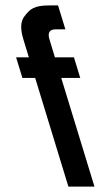

<svg xmlns="http://www.w3.org/2000/svg" viewBox="-20 -687 407 707"><path d="M231.8 0H327.8L205.5 -400H275.5L252.2 -476H182.2L162.1 -542C154.5 -566.7 162.4 -579 185.7 -579H220.7L193.8 -667H160.8C105.9 -667 90 -654.2 68.7 -625C55.5 -607 54.6 -579.3 66.1 -542L86.2 -476H39.2L62.5 -400H109.5Z"/></svg>

Font: Din Kursivschrift
Style: LeftEng
Weight: 400
Version: Version 1.089